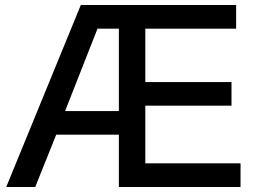

<svg xmlns="http://www.w3.org/2000/svg" viewBox="-20 -749 1040 769"><path d="M456.1 -209.5H205.1L121.1 0H4.9L303.7 -729H925.8V-634.3H562V-420.4H907.2V-325.7H562V-94.7H943.4V0H456.1ZM456.1 -304.2V-634.3H370.6L240.7 -304.2Z"/></svg>

Font: SolaimanLipi
Style: Bold
Weight: 700
Designer: Solaiman Karim
Foundry: Al Mamun Sumon
Version: Version 2.000